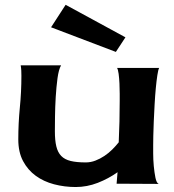

<svg xmlns="http://www.w3.org/2000/svg" viewBox="-20 -753 710 784"><path d="M605.5 -161.1Q605.5 -151.4 605.5 -126.5Q605.5 -101.6 607.9 -75.2Q610.4 -48.8 614.7 -27.3Q619.1 -5.9 627.9 -2L456.1 -2.9L460 -49.8Q422.9 -23.4 378.9 -6.3Q335 10.7 289.1 10.7Q243.2 10.7 200.7 -0.5Q158.2 -11.7 126 -35.2Q93.8 -58.6 74.2 -95.2Q54.7 -131.8 54.7 -183.6Q54.7 -249 61 -313.5Q67.4 -377.9 67.4 -443.4Q67.4 -454.1 66.9 -464.8Q66.4 -475.6 64.5 -486.3H229.5Q219.7 -469.7 214.8 -433.6Q210 -397.5 207.5 -356.4Q205.1 -315.4 204.6 -276.9Q204.1 -238.3 204.1 -216.8Q204.1 -179.7 210 -155.3Q215.8 -130.9 230 -116.2Q244.1 -101.6 268.6 -95.7Q293 -89.8 330.1 -89.8Q350.6 -89.8 369.6 -97.2Q388.7 -104.5 406.2 -116.2Q423.8 -127.9 438.5 -142.6Q453.1 -157.2 464.8 -171.9Q466.8 -214.8 467.8 -256.8Q468.8 -298.8 468.8 -341.8Q468.8 -350.6 468.8 -370.6Q468.8 -390.6 467.8 -412.1Q466.8 -433.6 464.4 -451.7Q461.9 -469.7 458 -475.6H629.9Q626 -468.8 622.6 -446.3Q619.1 -423.8 616.2 -393.1Q613.3 -362.3 611.3 -326.2Q609.4 -290 607.9 -257.3Q606.4 -224.6 606 -198.7Q605.5 -172.9 605.5 -161.1ZM492.2 -600.6 453.1 -541 188.5 -641.6 248 -733.4Z"/></svg>

Font: Cherry Cream Soda
Style: Regular
Weight: 400
Designer: Font Diner, Inc
Foundry: Font Diner, Inc
Version: Version 1.001